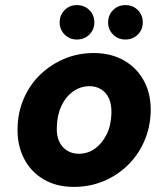

<svg xmlns="http://www.w3.org/2000/svg" viewBox="-20 -721 660 753"><path d="M269 12Q201 12 150.5 -18Q100 -48 73.5 -100.5Q47 -153 49 -219Q50 -281 73.5 -335Q97 -389 138 -428.5Q179 -468 232.5 -490.5Q286 -513 348 -513Q416 -513 467 -483.5Q518 -454 545.5 -402Q573 -350 571 -282Q569 -220 545.5 -166.5Q522 -113 481 -73Q440 -33 386 -10.5Q332 12 269 12ZM289 -118Q325 -118 353 -138.5Q381 -159 398.5 -194.5Q416 -230 417 -277Q418 -311 407.5 -334.5Q397 -358 377 -370.5Q357 -383 331 -383Q296 -383 267 -362.5Q238 -342 221 -306Q204 -270 203 -224Q201 -190 212 -166.5Q223 -143 243 -130.5Q263 -118 289 -118ZM281 -566Q253 -566 233.5 -585.5Q214 -605 214 -633Q214 -662 233.5 -681.5Q253 -701 281 -701Q311 -701 330.5 -681.5Q350 -662 350 -633Q350 -605 330.5 -585.5Q311 -566 281 -566ZM472 -566Q443 -566 423.5 -585.5Q404 -605 404 -633Q404 -662 423.5 -681.5Q443 -701 472 -701Q501 -701 520.5 -681.5Q540 -662 540 -633Q540 -605 520.5 -585.5Q501 -566 472 -566Z"/></svg>

Font: DM Sans 18pt Black
Style: Italic
Weight: 900
Italic angle: -10°
Designer: Colophon Foundry, Jonny Pinhorn
Foundry: Colophon Foundry
Version: Version 4.004;gftools[0.9.30]